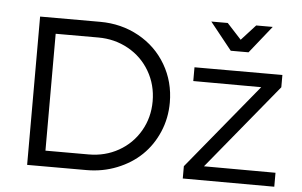

<svg xmlns="http://www.w3.org/2000/svg" viewBox="-52 -825 1420 903"><g transform="rotate(5 658.0 -373.0)"><path d="M1097.2 -618.2H1013.2L910.2 -747.1H987.8L1055.2 -673.8L1122.1 -747.1H1200.2ZM389.2 -700.2Q489.7 -700.2 572.3 -654.5Q654.8 -608.9 701.9 -528.6Q749 -448.2 749 -350.1Q749 -276.4 721.2 -211.4Q693.4 -146.5 645.3 -100.1Q597.2 -53.7 529.8 -26.9Q462.4 0 386.2 0H106V-700.2ZM390.1 -74.2Q467.3 -74.2 530.8 -109.9Q594.2 -145.5 631.1 -208.7Q668 -272 668 -349.1Q668 -426.8 630.9 -490.5Q593.8 -554.2 529.3 -590.1Q464.8 -626 387.2 -626H186V-74.2ZM935.1 -65.9 1272.9 -64.9V1L840.8 0V-58.1L1170.9 -460L850.1 -460.9V-525.9H1265.1V-467.8Z"/></g></svg>

Font: Montserrat-Arabic Light
Style: Regular
Weight: 300
Designer: Mohamed Gaber
Foundry: Kief Type Foundry
Version: Version 5.008;PS 005.008;hotconv 1.0.88;makeotf.lib2.5.64775